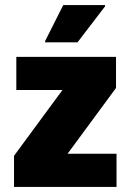

<svg xmlns="http://www.w3.org/2000/svg" viewBox="-20 -733 511 753"><path d="M35 0V-122L225 -380H44V-510H435V-388L245 -130H437V0ZM157 -567V-572L228 -713H392V-708L284 -567Z"/></svg>

Font: Saira Semi Condensed ExtraBold
Style: Regular
Weight: 800
Width: 4
Designer: Hector Gatti with collaboration of the Omnibus-Type team
Foundry: Omnibus-Type
Version: Version 1.001; ttfautohint (v1.8)